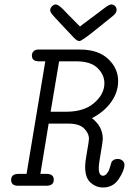

<svg xmlns="http://www.w3.org/2000/svg" viewBox="-20 -833 578 861"><path d="M29.8 -25.9Q29.8 -52.7 62 -53.2H99.1L183.1 -558.1H153.8Q123 -558.1 123 -584Q123 -595.2 130.6 -603Q138.2 -610.8 151.9 -610.8H338.9Q419.9 -610.8 464.8 -568.8Q509.8 -526.9 509.8 -469.2Q509.8 -419.4 478.3 -375.2Q446.8 -331.1 392.1 -303.2Q440.9 -266.1 440.9 -210Q440.9 -197.8 431.9 -147.5Q422.9 -97.2 422.9 -80.1Q422.9 -44.9 441.9 -44.9Q450.7 -44.9 458.3 -53.5Q465.8 -62 469.5 -72Q473.1 -82 476.1 -93Q479 -104 480 -106Q487.8 -120.1 507.8 -120.1Q521 -120.1 529.5 -112.5Q538.1 -105 538.1 -94.2Q538.1 -69.3 512.9 -30.8Q487.8 7.8 441.9 7.8Q411.1 7.8 386.5 -13.7Q361.8 -35.2 361.8 -85Q361.8 -106 370.4 -153.6Q378.9 -201.2 378.9 -210Q378.9 -235.8 356.9 -257.3Q335 -278.8 285.2 -278.8H198.2L161.1 -53.2H189Q221.2 -53.2 221.2 -26.9Q221.2 0 187 0H62Q29.8 0 29.8 -25.9ZM205.1 -788.1Q206.1 -797.9 213.6 -805.4Q221.2 -813 230 -813Q241.2 -813 263.2 -791Q269 -785.2 287.1 -766.1Q316.9 -736.3 338.9 -713.9Q343.8 -717.8 351.3 -723.9Q358.9 -730 388.9 -752Q418.9 -773.9 457 -803.2Q472.2 -813 479 -813Q488.8 -813 495.8 -805.9Q502.9 -798.8 502.9 -788.1Q502.9 -774.9 485.8 -761.2Q457 -738.3 415 -704.1Q347.2 -648.9 335.9 -648.9Q326.2 -648.9 312 -663.1Q285.2 -691.9 250 -729Q217.8 -763.2 211.4 -771.7Q205.1 -780.3 205.1 -788.1ZM207 -332H277.8Q356.9 -332 402.6 -371.6Q448.2 -411.1 448.2 -460Q448.2 -497.1 417.7 -527.6Q387.2 -558.1 319.8 -558.1H245.1Z"/></svg>

Font: CMU Typewriter Text
Style: LightOblique
Weight: 200
Italic angle: -9.46001°
Version: Version 0.7.0